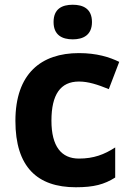

<svg xmlns="http://www.w3.org/2000/svg" viewBox="-20 -780 554 810"><path d="M287 -760C242 -760 206 -743 206 -687C206 -632 242 -614 287 -614C331 -614 368 -632 368 -687C368 -743 331 -760 287 -760ZM300 10C376 10 420 -2 466 -31V-158C420 -128 375 -111 313 -111C239 -111 197 -162 197 -271C197 -381 235 -436 313 -436C353 -436 392 -423 439 -404L483 -519C442 -539 388 -556 313 -556C154 -556 45 -470 45 -270C45 -76 137 10 300 10Z"/></svg>

Font: Noto Sans Arabic UI
Style: Bold
Weight: 700
Designer: Monotype Design Team, Nadine Chahine and Nizar Qandah
Foundry: Monotype Imaging Inc.
Version: Version 2.010